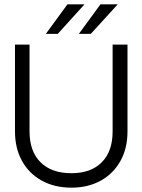

<svg xmlns="http://www.w3.org/2000/svg" viewBox="-20 -856 654 884"><path d="M522 -836 398 -700H343L442.5 -836ZM369 -836 246 -700H191L290.5 -836ZM49 -650.5H116V-251Q116 -159 166.8 -108.8Q217.5 -58.5 309 -58.5Q398.5 -58.5 448.5 -108.8Q498.5 -159 498.5 -251V-650.5H567V-251Q567 -173 534.5 -114.8Q502 -56.5 443.8 -24.2Q385.5 8 309 8Q231 8 172.5 -24.2Q114 -56.5 81.5 -114.8Q49 -173 49 -251Z"/></svg>

Font: Overused Grotesk Book
Style: Regular
Weight: 375
Version: Version 0.004